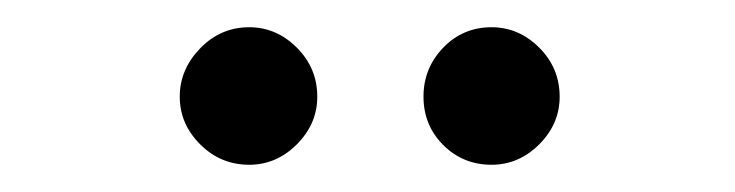

<svg xmlns="http://www.w3.org/2000/svg" viewBox="-20 -685 540 141"><path d="M163 -564Q142 -564 127 -579Q112 -594 112 -614Q112 -634 127 -649.5Q142 -665 163 -665Q183 -665 198 -650Q213 -635 213 -614Q213 -594 198 -579Q183 -564 163 -564ZM341 -564Q320 -564 305.5 -578.5Q291 -593 291 -614Q291 -635 305.5 -650Q320 -665 341 -665Q361 -665 376 -650Q391 -635 391 -614Q391 -594 376 -579Q361 -564 341 -564Z"/></svg>

Font: Inconsolata Nerd Font Mono
Style: Regular
Weight: 400
Monospace: yes
Designer: Raph Levien, Cyreal, Brenton Simpson
Foundry: Raph Levien, Cyreal, Google
Version: Version 3.000; ttfautohint (v1.8.3);Nerd Fonts 3.0.2